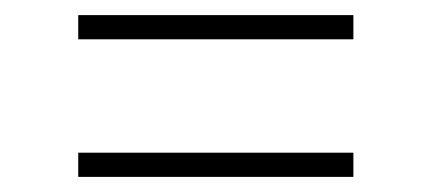

<svg xmlns="http://www.w3.org/2000/svg" viewBox="-20 -507 571 254"><path d="M83.5 -455V-487H447.5V-455ZM83.5 -273V-305H447.5V-273Z"/></svg>

Font: Encode Sans Condensed Thin Thin
Style: Regular
Weight: 250
Version: Version 3.002